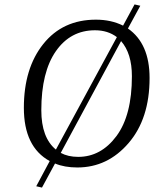

<svg xmlns="http://www.w3.org/2000/svg" viewBox="-20 -748 697 869"><path d="M657 -395Q657 -211 562 -100.5Q467 10 330 10Q272 10 229 -8L170 101L144 95L205 -19Q88 -83 88 -260Q88 -439 176 -549Q264 -659 414 -659Q483 -659 537 -632L589 -728L615 -722L559 -619Q657 -551 657 -395ZM167 -249Q167 -125 233 -71L509 -580Q468 -611 410 -611Q299 -611 233 -516.5Q167 -422 167 -249ZM577 -403Q577 -506 528 -562L255 -56Q288 -38 334 -38Q437 -38 507 -132Q577 -226 577 -403Z"/></svg>

Font: Arsenal
Style: Italic
Weight: 400
Italic angle: -9.10001°
Designer: Andrij Shevchenko
Foundry: Stairsfor
Version: Version 2.001;PS 002.001;hotconv 1.0.88;makeotf.lib2.5.64775